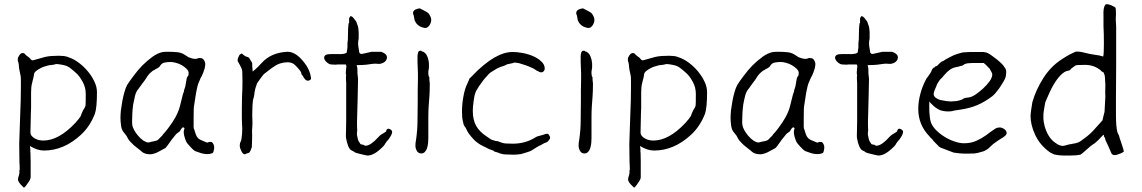

<svg xmlns="http://www.w3.org/2000/svg" viewBox="-20 -715 5364 902"><path d="M334 -137.7Q342.8 -147.5 350.1 -156.7Q357.4 -166 359.4 -169.9Q361.3 -174.8 363.3 -180.7L366.2 -187.5Q369.1 -195.3 370.1 -196.3Q373 -200.2 378.9 -210.9Q380.9 -215.8 381.8 -219.7Q382.8 -223.6 382.8 -274.4Q382.8 -303.7 369.1 -329.1Q352.5 -360.4 334 -375Q329.1 -378.9 325.2 -382.8Q320.3 -386.7 314.5 -391.6Q303.7 -400.4 294.9 -404.3Q283.2 -409.2 269.5 -411.1Q254.9 -414.1 244.1 -414.1Q242.2 -414.1 235.4 -412.1Q233.4 -411.1 233.4 -411.1H232.4Q228.5 -410.2 224.6 -410.2Q221.7 -410.2 219.7 -409.2Q218.8 -409.2 215.8 -409.2H214.8Q207 -408.2 195.3 -404.3Q182.6 -401.4 171.9 -395.5Q160.2 -389.6 151.4 -382.8Q140.6 -375 139.6 -365.2Q138.7 -355.5 135.7 -344.7Q134.8 -341.8 133.8 -337.9Q132.8 -333 131.8 -329.1Q127.9 -315.4 127 -303.2Q126 -291 126 -279.3V-209Q126 -196.3 125 -182.6Q124 -160.2 124 -137.7Q123 -115.2 123 -92.8Q123 -83 129.9 -75.2Q136.7 -68.4 145.5 -63.5Q154.3 -58.6 165 -56.6Q175.8 -54.7 183.6 -54.7Q255.9 -54.7 334 -137.7ZM92.8 167Q85.9 161.1 75.2 149.4Q64.5 136.7 64.5 127.9Q64.5 121.1 69.3 107.4V106.4Q71.3 100.6 71.3 93.8Q70.3 84 72.3 83Q73.2 83 72.3 73.2Q72.3 64.5 72.3 63.5Q71.3 55.7 71.3 46.9Q71.3 2.9 70.3 -38.1L71.3 -70.3Q72.3 -89.8 75.2 -185.5Q78.1 -244.1 78.1 -302.7V-330.1Q78.1 -353.5 77.1 -357.4Q68.4 -394.5 68.4 -410.2Q68.4 -412.1 67.4 -416L66.4 -420.9V-421.9Q65.4 -423.8 65.4 -423.8V-424.8L64.5 -425.8Q63.5 -428.7 63.5 -437.5Q63.5 -445.3 71.3 -456.1Q78.1 -465.8 86.9 -465.8Q92.8 -465.8 95.7 -462.9Q101.6 -455.1 109.4 -450.2Q119.1 -443.4 120.1 -441.4Q128.9 -429.7 134.8 -431.6Q185.5 -446.3 194.3 -448.2H195.3Q216.8 -453.1 256.8 -453.1Q268.6 -453.1 280.8 -451.7Q293 -450.2 303.7 -445.3Q327.1 -437.5 350.6 -419.9Q374 -402.3 392.6 -379.9Q412.1 -356.4 423.8 -331.1Q435.5 -306.6 435.5 -282.2Q435.5 -209 425.8 -180.7Q415 -152.3 398.4 -127Q381.8 -101.6 360.4 -82Q280.3 -7.8 186.5 -7.8Q170.9 -7.8 155.8 -12.7Q140.6 -17.6 128.9 -24.4L121.1 -29.3V-20.5V-11.7V-10.7L122.1 -6.8V2Q126 -12.7 123 -31.2L124 -25.4Q122.1 -13.7 123 -2.9Q124 14.6 124 43.9V117.2Q124 122.1 121.1 128.9Q117.2 136.7 111.3 144.5Q106.4 152.3 100.6 159.2Q96.7 164.1 92.8 167ZM134.8 -432.6 133.8 -431.6Q134.8 -431.6 134.8 -431.6Q134.8 -431.6 134.8 -432.6Z M711.9 -390.6Q709 -389.6 706.1 -386.7Q704.1 -385.7 703.1 -384.8V-385.7L702.1 -384.8Q701.2 -383.8 700.2 -383.8H699.2L698.2 -382.8Q692.4 -377.9 686.5 -373Q681.6 -369.1 676.8 -362.3Q670.9 -355.5 668 -349.6Q665 -344.7 660.2 -337.9Q654.3 -331.1 648.4 -322.3L640.6 -311.5Q635.7 -303.7 629.9 -296.9Q619.1 -284.2 614.3 -264.6Q609.4 -245.1 605.5 -223.6Q602.5 -201.2 601.6 -180.7Q600.6 -160.2 600.6 -146.5Q600.6 -146.5 600.6 -137.7Q600.6 -133.8 601.6 -127.9Q602.5 -118.2 610.4 -103.5Q618.2 -89.8 628.9 -77.1Q640.6 -63.5 653.3 -54.7Q670.9 -43.9 679.7 -45.9Q686.5 -47.9 694.3 -49.8Q715.8 -52.7 722.7 -58.6Q729.5 -64.5 736.3 -72.3Q743.2 -78.1 746.1 -84Q755.9 -93.8 770.5 -113.3Q790 -138.7 804.7 -165Q819.3 -192.4 825.2 -215.8Q837.9 -266.6 838.9 -270.5Q842.8 -280.3 842.8 -282.2L843.8 -283.2L844.7 -291Q845.7 -293 848.6 -302.7Q850.6 -307.6 851.6 -314.5Q852.5 -319.3 853.5 -326.2Q854.5 -332 855.5 -336.9Q856.4 -342.8 857.4 -347.7Q859.4 -351.6 859.4 -354.5H860.4L861.3 -355.5Q866.2 -358.4 866.2 -373Q866.2 -382.8 855.5 -392.6Q846.7 -401.4 834 -408.7Q821.3 -416 806.6 -419.9Q793 -423.8 781.2 -423.8Q766.6 -423.8 752 -420.9Q738.3 -418 729.5 -401.4Q728.5 -401.4 728.5 -400.4H727.5Q726.6 -399.4 724.6 -397.5H723.6Q721.7 -395.5 719.7 -394.5Q714.8 -392.6 711.9 -390.6ZM966.8 7.8Q962.9 8.8 951.2 8.8Q939.5 8.8 925.8 4.9Q911.1 0 897.5 -4.9Q887.7 -8.8 861.3 -40Q853.5 -48.8 847.7 -69.3Q839.8 -93.8 845.7 -108.4Q848.6 -114.3 841.8 -116.2L839.8 -117.2L837.9 -116.2Q833 -112.3 830.1 -107.4Q826.2 -100.6 824.2 -97.7Q807.6 -86.9 803.7 -80.1Q794.9 -70.3 787.1 -59.6Q775.4 -43 767.1 -31.7Q758.8 -20.5 756.8 -19.5Q753.9 -17.6 720.7 0Q712.9 3.9 703.1 6.8Q694.3 9.8 685.5 9.8Q659.2 9.8 645.5 -2.9Q639.6 -8.8 628.9 -16.6Q618.2 -24.4 609.4 -32.2Q600.6 -40 592.8 -48.8Q585 -56.6 582 -62.5Q578.1 -70.3 574.2 -77.1Q570.3 -83 563.5 -90.8Q551.8 -102.5 548.8 -124Q545.9 -145.5 545.9 -161.1Q545.9 -175.8 547.9 -196.3Q550.8 -217.8 554.7 -240.2Q558.6 -261.7 564.5 -282.2Q570.3 -302.7 577.1 -315.4Q587.9 -333 607.4 -358.4Q626 -383.8 648.4 -407.2Q670.9 -429.7 696.3 -448.2Q720.7 -465.8 745.1 -470.7Q753.9 -471.7 760.7 -471.7Q768.6 -471.7 775.4 -471.7Q793 -471.7 812.5 -469.7Q831.1 -467.8 843.8 -460Q849.6 -456.1 856.4 -452.1Q865.2 -445.3 871.1 -444.3Q877 -442.4 882.8 -440.4Q889.6 -438.5 897.5 -438.5H898.4Q905.3 -438.5 911.1 -441.4L913.1 -442.4Q914.1 -442.4 918 -442.4H917H918Q932.6 -442.4 937.5 -433.6Q944.3 -423.8 944.3 -414.1Q944.3 -405.3 941.4 -393.6Q935.5 -377 934.6 -373Q930.7 -364.3 925.8 -353.5H924.8Q920.9 -343.8 916 -333Q910.2 -321.3 907.2 -307.6Q901.4 -282.2 901.4 -280.3Q892.6 -222.7 891.6 -217.8Q889.6 -211.9 889.6 -152.3V-119.1Q889.6 -111.3 892.6 -106.4Q893.6 -102.5 899.4 -85Q907.2 -61.5 929.7 -54.7Q936.5 -51.8 950.2 -45.9Q956.1 -43.9 960.9 -47.9Q970.7 -48.8 972.7 -47.9H973.6Q975.6 -47.9 979.5 -43Q983.4 -37.1 985.4 -31.2Q987.3 -22.5 985.4 -13.7Q983.4 -1 980.5 2.9Q977.5 4.9 966.8 7.8Z M1136.7 6.8Q1132.8 9.8 1130.9 9.8Q1118.2 10.7 1108.4 -18.6Q1106.4 -25.4 1106.4 -31.2Q1106.4 -43 1110.4 -48.8Q1115.2 -57.6 1117.2 -86.9Q1119.1 -115.2 1117.2 -127.9Q1116.2 -138.7 1116.2 -159.2V-209Q1116.2 -239.3 1117.2 -266.6Q1119.1 -294.9 1119.1 -333Q1118.2 -371.1 1118.2 -377.9Q1118.2 -386.7 1114.3 -394.5Q1111.3 -400.4 1107.4 -408.7Q1103.5 -417 1097.7 -425.8Q1094.7 -431.6 1097.7 -441.4Q1102.5 -453.1 1104.5 -456.1Q1106.4 -459 1110.4 -460.9Q1113.3 -461.9 1116.2 -463.9Q1128.9 -451.2 1139.6 -448.2Q1149.4 -446.3 1152.3 -439.5Q1158.2 -430.7 1162.1 -423.8Q1165 -419.9 1165 -416Q1164.1 -409.2 1166 -392.6L1167 -378.9L1177.7 -387.7Q1190.4 -398.4 1209 -418.9Q1252.9 -467.8 1329.1 -471.7Q1366.2 -472.7 1402.3 -429.7Q1438.5 -387.7 1441.4 -343.8Q1434.6 -335.9 1425.8 -335.9Q1417 -335.9 1409.2 -347.7Q1406.2 -351.6 1405.3 -353.5Q1403.3 -359.4 1397.5 -364.3Q1395.5 -367.2 1395.5 -372.1Q1393.6 -381.8 1366.2 -409.2Q1348.6 -425.8 1320.3 -421.9Q1293.9 -418.9 1274.4 -407.2Q1256.8 -396.5 1226.6 -372.1Q1217.8 -367.2 1203.1 -345.7Q1190.4 -326.2 1187.5 -323.2L1186.5 -322.3V-320.3Q1177.7 -296.9 1175.8 -281.2Q1174.8 -266.6 1171.9 -256.8Q1167 -244.1 1166 -217.8Q1166 -192.4 1165 -173.8Q1166 -155.3 1166 -139.2Q1166 -123 1164.1 -102.5Q1165 -82 1164.1 -54.7L1163.1 -23.4Q1162.1 -22.5 1160.6 -17.1Q1159.2 -11.7 1156.2 -5.9Q1153.3 0 1149.4 2.9Q1142.6 4.9 1136.7 6.8Z M1624 -635.7 1625 -638.7Q1625 -638.7 1627.9 -638.7Q1633.8 -638.7 1639.6 -631.8Q1642.6 -628.9 1643.6 -627Q1645.5 -623 1650.4 -618.2Q1654.3 -614.3 1658.2 -600.6Q1662.1 -590.8 1663.1 -584L1665 -564.5V-533.2Q1660.2 -512.7 1664.1 -492.2Q1666 -478.5 1667 -474.6V-473.6Q1667 -466.8 1671.9 -463.9Q1675.8 -460 1681.6 -461.9L1725.6 -471.7Q1749 -471.7 1770.5 -471.7V-470.7V-471.7Q1798.8 -461.9 1797.9 -444.3Q1796.9 -427.7 1778.3 -418.9Q1767.6 -414.1 1756.8 -415Q1741.2 -417 1729.5 -415L1701.2 -411.1Q1683.6 -409.2 1661.1 -409.2L1655.3 -408.2L1657.2 -402.3Q1659.2 -396.5 1659.2 -385.7Q1659.2 -374 1659.2 -372.1L1662.1 -344.7L1660.2 -252Q1657.2 -158.2 1657.2 -142.6Q1657.2 -108.4 1658.2 -104.5Q1658.2 -101.6 1657.2 -93.8Q1656.2 -83 1657.2 -80.1Q1658.2 -78.1 1659.2 -71.3Q1660.2 -63.5 1663.1 -55.7V-54.7L1672.9 -39.1Q1674.8 -36.1 1685.5 -35.2L1688.5 -34.2Q1692.4 -30.3 1698.2 -30.3Q1722.7 -32.2 1755.9 -69.3Q1765.6 -80.1 1772.5 -84Q1776.4 -85.9 1781.2 -88.9Q1785.2 -91.8 1787.1 -92.8Q1791 -94.7 1793 -96.7L1793.9 -97.7V-98.6Q1796.9 -110.4 1804.7 -110.4Q1809.6 -110.4 1816.4 -105.5Q1822.3 -101.6 1822.3 -95.7Q1822.3 -87.9 1816.4 -77.1Q1809.6 -65.4 1805.7 -60.5Q1800.8 -55.7 1797.9 -51.8Q1794.9 -47.9 1793 -44.9Q1790 -42 1788.1 -37.1L1782.2 -29.3Q1737.3 17.6 1704.1 15.6Q1699.2 14.6 1673.8 8.8Q1648.4 2.9 1644.5 -1Q1641.6 -3.9 1632.8 -7.8Q1627 -9.8 1624 -14.6Q1619.1 -20.5 1616.7 -26.9Q1614.3 -33.2 1610.4 -44.9Q1607.4 -57.6 1605.5 -67.4Q1604.5 -77.1 1605.5 -96.7Q1606.4 -116.2 1606.4 -149.4V-323.2Q1604.5 -354.5 1605.5 -358.4L1606.4 -359.4L1604.5 -371.1Q1605.5 -392.6 1607.4 -403.3V-404.3L1604.5 -412.1H1564.5Q1559.6 -412.1 1557.6 -411.1L1537.1 -412.1Q1526.4 -412.1 1513.7 -423.8Q1502 -435.5 1502.9 -444.3Q1502.9 -460.9 1533.2 -460.9Q1540 -460.9 1543 -460.9H1571.3Q1579.1 -460 1591.8 -461.9Q1600.6 -462.9 1605.5 -465.8Q1611.3 -468.8 1609.4 -475.6Q1609.4 -476.6 1610.4 -477.5Q1611.3 -480.5 1611.3 -485.4Q1611.3 -488.3 1612.3 -490.2Q1612.3 -491.2 1612.3 -502V-511.7L1614.3 -529.3Q1614.3 -587.9 1618.2 -606.4Q1619.1 -607.4 1620.1 -607.4Q1620.1 -619.1 1620.1 -627.9V-630.9H1621.1Z M1923.8 -641.6Q1921.9 -645.5 1920.9 -649.4Q1918.9 -659.2 1925.8 -666Q1932.6 -672.9 1952.1 -675.8Q1957 -673.8 1978.5 -662.1Q1989.3 -656.2 1993.2 -652.3Q1997.1 -647.5 2001.5 -638.7Q2005.9 -629.9 2005.9 -622.1Q2005.9 -609.4 1998 -596.7Q1989.3 -585 1982.4 -584Q1975.6 -583 1968.8 -585Q1961.9 -586.9 1956.1 -589.4Q1950.2 -591.8 1943.4 -597.7Q1936.5 -603.5 1933.1 -609.4Q1929.7 -615.2 1927.7 -620.1Q1925.8 -632.8 1923.8 -641.6ZM1997.1 -351.6V-341.8V-340.8L1999 -324.2V-315.4Q1999 -285.2 1997.1 -259.8L1994.1 -220.7Q1992.2 -194.3 1992.2 -164.1V-66.4Q1992.2 -56.6 1991.2 -43.9Q1990.2 -31.2 1986.3 -19.5Q1983.4 -8.8 1975.6 -1Q1969.7 5.9 1959 5.9Q1945.3 5.9 1938.5 -5.9Q1931.6 -18.6 1931.6 -30.3Q1931.6 -44.9 1934.6 -58.6Q1941.4 -105.5 1941.4 -149.4Q1941.4 -194.3 1942.4 -241.2Q1942.4 -266.6 1942.4 -291Q1943.4 -316.4 1943.4 -342.8V-370.1L1941.4 -423.8V-451.2Q1941.4 -459 1944.3 -468.8Q1947.3 -476.6 1954.1 -476.6H1959L1963.9 -472.7Q1966.8 -471.7 1969.7 -471.7L1970.7 -470.7Q1978.5 -465.8 1983.4 -458Q1988.3 -449.2 1991.2 -439Q1994.1 -428.7 1995.1 -417V-396.5L1992.2 -378.9V-377.9V-370.1Q1992.2 -368.2 1993.2 -362.3Q1993.2 -355.5 1997.1 -351.6Z M2496.1 -386.7Q2494.1 -387.7 2493.2 -388.7Q2488.3 -392.6 2474.6 -398.4Q2461.9 -404.3 2447.3 -409.2Q2431.6 -414.1 2418.9 -418Q2405.3 -420.9 2397.5 -420.9H2396.5H2395.5Q2390.6 -418 2372.1 -415Q2365.2 -414.1 2359.4 -412.1V-411.1Q2354.5 -409.2 2348.6 -406.2Q2332 -401.4 2315.4 -393.6Q2304.7 -387.7 2285.2 -375Q2276.4 -369.1 2267.6 -357.4Q2257.8 -347.7 2248 -334.5Q2238.3 -321.3 2229.5 -308.6Q2221.7 -295.9 2215.8 -286.1V-285.2Q2211.9 -276.4 2209 -264.6Q2207 -253.9 2205.1 -240.2Q2203.1 -227.5 2202.1 -214.8Q2201.2 -202.1 2201.2 -194.3V-193.4Q2201.2 -152.3 2216.8 -124Q2233.4 -94.7 2268.6 -72.3Q2285.2 -60.5 2287.1 -59.6Q2293.9 -56.6 2298.8 -55.7L2311.5 -51.8L2312.5 -52.7Q2317.4 -52.7 2323.2 -49.8Q2340.8 -42 2355.5 -41Q2370.1 -40 2388.7 -40Q2418 -40 2443.4 -46.9Q2469.7 -53.7 2493.2 -68.4Q2502.9 -74.2 2507.8 -75.2Q2526.4 -80.1 2527.8 -80.6Q2529.3 -81.1 2531.2 -81.5Q2533.2 -82 2538.1 -84Q2542 -85.9 2552.7 -86.9Q2555.7 -86.9 2559.6 -80.1Q2564.5 -72.3 2564.5 -68.4Q2564.5 -62.5 2559.6 -57.6Q2552.7 -48.8 2550.8 -47.9L2536.1 -42Q2531.2 -40 2527.3 -37.1Q2524.4 -35.2 2522.5 -34.2Q2510.7 -29.3 2500 -22.5Q2489.3 -15.6 2476.6 -7.8Q2466.8 -2 2427.7 8.8H2428.7Q2428.7 8.8 2427.7 8.8Q2414.1 10.7 2412.1 10.7Q2405.3 10.7 2393.6 11.7L2359.4 10.7L2345.7 9.8Q2331.1 6.8 2329.1 5.9Q2316.4 0 2309.6 -1Q2303.7 -2 2301.8 -3.9Q2296.9 -8.8 2291 -9.8Q2279.3 -13.7 2269.5 -18.6Q2259.8 -24.4 2250 -28.3Q2221.7 -42 2204.1 -61.5Q2177.7 -89.8 2170.9 -108.4Q2168 -113.3 2166 -117.2Q2163.1 -120.1 2162.1 -122.1Q2160.2 -127 2158.2 -129.9Q2157.2 -133.8 2156.2 -138.7Q2152.3 -153.3 2151.4 -164.1Q2150.4 -175.8 2150.4 -190.4Q2150.4 -223.6 2156.2 -256.8Q2163.1 -297.9 2174.8 -320.3Q2179.7 -332 2180.7 -334Q2184.6 -340.8 2184.6 -344.7Q2205.1 -365.2 2226.6 -386.7Q2251 -409.2 2276.4 -427.7Q2302.7 -446.3 2332 -459Q2363.3 -471.7 2391.6 -470.7Q2408.2 -470.7 2433.6 -466.3Q2459 -461.9 2482.4 -452.1Q2505.9 -442.4 2522.5 -426.8Q2539.1 -412.1 2539.1 -392.6Q2539.1 -385.7 2534.2 -380.4Q2529.3 -375 2521.5 -375Q2516.6 -375 2506.8 -380.9L2500 -383.8L2498 -385.7Z M2690.4 -641.6Q2688.5 -645.5 2687.5 -649.4Q2685.5 -659.2 2692.4 -666Q2699.2 -672.9 2718.8 -675.8Q2723.6 -673.8 2745.1 -662.1Q2755.9 -656.2 2759.8 -652.3Q2763.7 -647.5 2768.1 -638.7Q2772.5 -629.9 2772.5 -622.1Q2772.5 -609.4 2764.6 -596.7Q2755.9 -585 2749 -584Q2742.2 -583 2735.4 -585Q2728.5 -586.9 2722.7 -589.4Q2716.8 -591.8 2710 -597.7Q2703.1 -603.5 2699.7 -609.4Q2696.3 -615.2 2694.3 -620.1Q2692.4 -632.8 2690.4 -641.6ZM2763.7 -351.6V-341.8V-340.8L2765.6 -324.2V-315.4Q2765.6 -285.2 2763.7 -259.8L2760.7 -220.7Q2758.8 -194.3 2758.8 -164.1V-66.4Q2758.8 -56.6 2757.8 -43.9Q2756.8 -31.2 2752.9 -19.5Q2750 -8.8 2742.2 -1Q2736.3 5.9 2725.6 5.9Q2711.9 5.9 2705.1 -5.9Q2698.2 -18.6 2698.2 -30.3Q2698.2 -44.9 2701.2 -58.6Q2708 -105.5 2708 -149.4Q2708 -194.3 2709 -241.2Q2709 -266.6 2709 -291Q2710 -316.4 2710 -342.8V-370.1L2708 -423.8V-451.2Q2708 -459 2710.9 -468.8Q2713.9 -476.6 2720.7 -476.6H2725.6L2730.5 -472.7Q2733.4 -471.7 2736.3 -471.7L2737.3 -470.7Q2745.1 -465.8 2750 -458Q2754.9 -449.2 2757.8 -439Q2760.7 -428.7 2761.7 -417V-396.5L2758.8 -378.9V-377.9V-370.1Q2758.8 -368.2 2759.8 -362.3Q2759.8 -355.5 2763.7 -351.6Z M3200.2 -137.7Q3209 -147.5 3216.3 -156.7Q3223.6 -166 3225.6 -169.9Q3227.5 -174.8 3229.5 -180.7L3232.4 -187.5Q3235.4 -195.3 3236.3 -196.3Q3239.3 -200.2 3245.1 -210.9Q3247.1 -215.8 3248 -219.7Q3249 -223.6 3249 -274.4Q3249 -303.7 3235.4 -329.1Q3218.8 -360.4 3200.2 -375Q3195.3 -378.9 3191.4 -382.8Q3186.5 -386.7 3180.7 -391.6Q3169.9 -400.4 3161.1 -404.3Q3149.4 -409.2 3135.7 -411.1Q3121.1 -414.1 3110.4 -414.1Q3108.4 -414.1 3101.6 -412.1Q3099.6 -411.1 3099.6 -411.1H3098.6Q3094.7 -410.2 3090.8 -410.2Q3087.9 -410.2 3085.9 -409.2Q3085 -409.2 3082 -409.2H3081.1Q3073.2 -408.2 3061.5 -404.3Q3048.8 -401.4 3038.1 -395.5Q3026.4 -389.6 3017.6 -382.8Q3006.8 -375 3005.9 -365.2Q3004.9 -355.5 3002 -344.7Q3001 -341.8 3000 -337.9Q2999 -333 2998 -329.1Q2994.1 -315.4 2993.2 -303.2Q2992.2 -291 2992.2 -279.3V-209Q2992.2 -196.3 2991.2 -182.6Q2990.2 -160.2 2990.2 -137.7Q2989.3 -115.2 2989.3 -92.8Q2989.3 -83 2996.1 -75.2Q3002.9 -68.4 3011.7 -63.5Q3020.5 -58.6 3031.2 -56.6Q3042 -54.7 3049.8 -54.7Q3122.1 -54.7 3200.2 -137.7ZM2959 167Q2952.1 161.1 2941.4 149.4Q2930.7 136.7 2930.7 127.9Q2930.7 121.1 2935.5 107.4V106.4Q2937.5 100.6 2937.5 93.8Q2936.5 84 2938.5 83Q2939.5 83 2938.5 73.2Q2938.5 64.5 2938.5 63.5Q2937.5 55.7 2937.5 46.9Q2937.5 2.9 2936.5 -38.1L2937.5 -70.3Q2938.5 -89.8 2941.4 -185.5Q2944.3 -244.1 2944.3 -302.7V-330.1Q2944.3 -353.5 2943.4 -357.4Q2934.6 -394.5 2934.6 -410.2Q2934.6 -412.1 2933.6 -416L2932.6 -420.9V-421.9Q2931.6 -423.8 2931.6 -423.8V-424.8L2930.7 -425.8Q2929.7 -428.7 2929.7 -437.5Q2929.7 -445.3 2937.5 -456.1Q2944.3 -465.8 2953.1 -465.8Q2959 -465.8 2961.9 -462.9Q2967.8 -455.1 2975.6 -450.2Q2985.4 -443.4 2986.3 -441.4Q2995.1 -429.7 3001 -431.6Q3051.8 -446.3 3060.5 -448.2H3061.5Q3083 -453.1 3123 -453.1Q3134.8 -453.1 3147 -451.7Q3159.2 -450.2 3169.9 -445.3Q3193.4 -437.5 3216.8 -419.9Q3240.2 -402.3 3258.8 -379.9Q3278.3 -356.4 3290 -331.1Q3301.8 -306.6 3301.8 -282.2Q3301.8 -209 3292 -180.7Q3281.2 -152.3 3264.6 -127Q3248 -101.6 3226.6 -82Q3146.5 -7.8 3052.7 -7.8Q3037.1 -7.8 3022 -12.7Q3006.8 -17.6 2995.1 -24.4L2987.3 -29.3V-20.5V-11.7V-10.7L2988.3 -6.8V2Q2992.2 -12.7 2989.3 -31.2L2990.2 -25.4Q2988.3 -13.7 2989.3 -2.9Q2990.2 14.6 2990.2 43.9V117.2Q2990.2 122.1 2987.3 128.9Q2983.4 136.7 2977.5 144.5Q2972.7 152.3 2966.8 159.2Q2962.9 164.1 2959 167ZM3001 -432.6 3000 -431.6Q3001 -431.6 3001 -431.6Q3001 -431.6 3001 -432.6Z M3578.1 -390.6Q3575.2 -389.6 3572.3 -386.7Q3570.3 -385.7 3569.3 -384.8V-385.7L3568.4 -384.8Q3567.4 -383.8 3566.4 -383.8H3565.4L3564.5 -382.8Q3558.6 -377.9 3552.7 -373Q3547.9 -369.1 3543 -362.3Q3537.1 -355.5 3534.2 -349.6Q3531.2 -344.7 3526.4 -337.9Q3520.5 -331.1 3514.6 -322.3L3506.8 -311.5Q3502 -303.7 3496.1 -296.9Q3485.4 -284.2 3480.5 -264.6Q3475.6 -245.1 3471.7 -223.6Q3468.8 -201.2 3467.8 -180.7Q3466.8 -160.2 3466.8 -146.5Q3466.8 -146.5 3466.8 -137.7Q3466.8 -133.8 3467.8 -127.9Q3468.8 -118.2 3476.6 -103.5Q3484.4 -89.8 3495.1 -77.1Q3506.8 -63.5 3519.5 -54.7Q3537.1 -43.9 3545.9 -45.9Q3552.7 -47.9 3560.5 -49.8Q3582 -52.7 3588.9 -58.6Q3595.7 -64.5 3602.5 -72.3Q3609.4 -78.1 3612.3 -84Q3622.1 -93.8 3636.7 -113.3Q3656.2 -138.7 3670.9 -165Q3685.5 -192.4 3691.4 -215.8Q3704.1 -266.6 3705.1 -270.5Q3709 -280.3 3709 -282.2L3710 -283.2L3710.9 -291Q3711.9 -293 3714.8 -302.7Q3716.8 -307.6 3717.8 -314.5Q3718.8 -319.3 3719.7 -326.2Q3720.7 -332 3721.7 -336.9Q3722.7 -342.8 3723.6 -347.7Q3725.6 -351.6 3725.6 -354.5H3726.6L3727.5 -355.5Q3732.4 -358.4 3732.4 -373Q3732.4 -382.8 3721.7 -392.6Q3712.9 -401.4 3700.2 -408.7Q3687.5 -416 3672.9 -419.9Q3659.2 -423.8 3647.5 -423.8Q3632.8 -423.8 3618.2 -420.9Q3604.5 -418 3595.7 -401.4Q3594.7 -401.4 3594.7 -400.4H3593.8Q3592.8 -399.4 3590.8 -397.5H3589.8Q3587.9 -395.5 3585.9 -394.5Q3581.1 -392.6 3578.1 -390.6ZM3833 7.8Q3829.1 8.8 3817.4 8.8Q3805.7 8.8 3792 4.9Q3777.3 0 3763.7 -4.9Q3753.9 -8.8 3727.5 -40Q3719.7 -48.8 3713.9 -69.3Q3706.1 -93.8 3711.9 -108.4Q3714.8 -114.3 3708 -116.2L3706.1 -117.2L3704.1 -116.2Q3699.2 -112.3 3696.3 -107.4Q3692.4 -100.6 3690.4 -97.7Q3673.8 -86.9 3669.9 -80.1Q3661.1 -70.3 3653.3 -59.6Q3641.6 -43 3633.3 -31.7Q3625 -20.5 3623 -19.5Q3620.1 -17.6 3586.9 0Q3579.1 3.9 3569.3 6.8Q3560.5 9.8 3551.8 9.8Q3525.4 9.8 3511.7 -2.9Q3505.9 -8.8 3495.1 -16.6Q3484.4 -24.4 3475.6 -32.2Q3466.8 -40 3459 -48.8Q3451.2 -56.6 3448.2 -62.5Q3444.3 -70.3 3440.4 -77.1Q3436.5 -83 3429.7 -90.8Q3418 -102.5 3415 -124Q3412.1 -145.5 3412.1 -161.1Q3412.1 -175.8 3414.1 -196.3Q3417 -217.8 3420.9 -240.2Q3424.8 -261.7 3430.7 -282.2Q3436.5 -302.7 3443.4 -315.4Q3454.1 -333 3473.6 -358.4Q3492.2 -383.8 3514.6 -407.2Q3537.1 -429.7 3562.5 -448.2Q3586.9 -465.8 3611.3 -470.7Q3620.1 -471.7 3627 -471.7Q3634.8 -471.7 3641.6 -471.7Q3659.2 -471.7 3678.7 -469.7Q3697.3 -467.8 3710 -460Q3715.8 -456.1 3722.7 -452.1Q3731.4 -445.3 3737.3 -444.3Q3743.2 -442.4 3749 -440.4Q3755.9 -438.5 3763.7 -438.5H3764.6Q3771.5 -438.5 3777.3 -441.4L3779.3 -442.4Q3780.3 -442.4 3784.2 -442.4H3783.2H3784.2Q3798.8 -442.4 3803.7 -433.6Q3810.5 -423.8 3810.5 -414.1Q3810.5 -405.3 3807.6 -393.6Q3801.8 -377 3800.8 -373Q3796.9 -364.3 3792 -353.5H3791Q3787.1 -343.8 3782.2 -333Q3776.4 -321.3 3773.4 -307.6Q3767.6 -282.2 3767.6 -280.3Q3758.8 -222.7 3757.8 -217.8Q3755.9 -211.9 3755.9 -152.3V-119.1Q3755.9 -111.3 3758.8 -106.4Q3759.8 -102.5 3765.6 -85Q3773.4 -61.5 3795.9 -54.7Q3802.7 -51.8 3816.4 -45.9Q3822.3 -43.9 3827.1 -47.9Q3836.9 -48.8 3838.9 -47.9H3839.8Q3841.8 -47.9 3845.7 -43Q3849.6 -37.1 3851.6 -31.2Q3853.5 -22.5 3851.6 -13.7Q3849.6 -1 3846.7 2.9Q3843.8 4.9 3833 7.8Z M4024.4 -635.7 4025.4 -638.7Q4025.4 -638.7 4028.3 -638.7Q4034.2 -638.7 4040 -631.8Q4043 -628.9 4043.9 -627Q4045.9 -623 4050.8 -618.2Q4054.7 -614.3 4058.6 -600.6Q4062.5 -590.8 4063.5 -584L4065.4 -564.5V-533.2Q4060.5 -512.7 4064.5 -492.2Q4066.4 -478.5 4067.4 -474.6V-473.6Q4067.4 -466.8 4072.3 -463.9Q4076.2 -460 4082 -461.9L4126 -471.7Q4149.4 -471.7 4170.9 -471.7V-470.7V-471.7Q4199.2 -461.9 4198.2 -444.3Q4197.3 -427.7 4178.7 -418.9Q4168 -414.1 4157.2 -415Q4141.6 -417 4129.9 -415L4101.6 -411.1Q4084 -409.2 4061.5 -409.2L4055.7 -408.2L4057.6 -402.3Q4059.6 -396.5 4059.6 -385.7Q4059.6 -374 4059.6 -372.1L4062.5 -344.7L4060.5 -252Q4057.6 -158.2 4057.6 -142.6Q4057.6 -108.4 4058.6 -104.5Q4058.6 -101.6 4057.6 -93.8Q4056.6 -83 4057.6 -80.1Q4058.6 -78.1 4059.6 -71.3Q4060.5 -63.5 4063.5 -55.7V-54.7L4073.2 -39.1Q4075.2 -36.1 4085.9 -35.2L4088.9 -34.2Q4092.8 -30.3 4098.6 -30.3Q4123 -32.2 4156.2 -69.3Q4166 -80.1 4172.9 -84Q4176.8 -85.9 4181.6 -88.9Q4185.5 -91.8 4187.5 -92.8Q4191.4 -94.7 4193.4 -96.7L4194.3 -97.7V-98.6Q4197.3 -110.4 4205.1 -110.4Q4210 -110.4 4216.8 -105.5Q4222.7 -101.6 4222.7 -95.7Q4222.7 -87.9 4216.8 -77.1Q4210 -65.4 4206.1 -60.5Q4201.2 -55.7 4198.2 -51.8Q4195.3 -47.9 4193.4 -44.9Q4190.4 -42 4188.5 -37.1L4182.6 -29.3Q4137.7 17.6 4104.5 15.6Q4099.6 14.6 4074.2 8.8Q4048.8 2.9 4044.9 -1Q4042 -3.9 4033.2 -7.8Q4027.3 -9.8 4024.4 -14.6Q4019.5 -20.5 4017.1 -26.9Q4014.6 -33.2 4010.7 -44.9Q4007.8 -57.6 4005.9 -67.4Q4004.9 -77.1 4005.9 -96.7Q4006.8 -116.2 4006.8 -149.4V-323.2Q4004.9 -354.5 4005.9 -358.4L4006.8 -359.4L4004.9 -371.1Q4005.9 -392.6 4007.8 -403.3V-404.3L4004.9 -412.1H3964.8Q3960 -412.1 3958 -411.1L3937.5 -412.1Q3926.8 -412.1 3914.1 -423.8Q3902.3 -435.5 3903.3 -444.3Q3903.3 -460.9 3933.6 -460.9Q3940.4 -460.9 3943.4 -460.9H3971.7Q3979.5 -460 3992.2 -461.9Q4001 -462.9 4005.9 -465.8Q4011.7 -468.8 4009.8 -475.6Q4009.8 -476.6 4010.7 -477.5Q4011.7 -480.5 4011.7 -485.4Q4011.7 -488.3 4012.7 -490.2Q4012.7 -491.2 4012.7 -502V-511.7L4014.6 -529.3Q4014.6 -587.9 4018.6 -606.4Q4019.5 -607.4 4020.5 -607.4Q4020.5 -619.1 4020.5 -627.9V-630.9H4021.5Z M4361.3 -58.6Q4359.4 -61.5 4353.5 -66.4Q4351.6 -69.3 4349.6 -70.3Q4348.6 -71.3 4347.7 -72.3V-73.2Q4293.9 -127.9 4293.9 -203.1Q4293.9 -236.3 4303.2 -272Q4312.5 -307.6 4328.1 -337.9H4329.1Q4330.1 -342.8 4333 -347.2Q4335.9 -351.6 4338.9 -354.5L4339.8 -355.5L4351.6 -373Q4354.5 -377 4355.5 -380.9Q4357.4 -384.8 4359.4 -389.6Q4361.3 -392.6 4363.8 -395Q4366.2 -397.5 4370.1 -398.4L4371.1 -399.4H4373V-401.4V-403.3H4375H4376H4377Q4378.9 -404.3 4380.9 -405.3Q4384.8 -407.2 4387.7 -411.1Q4390.6 -415 4394.5 -418Q4398.4 -420.9 4402.3 -424.8Q4414.1 -428.7 4421.9 -435.5Q4444.3 -448.2 4461.9 -456.1Q4479.5 -462.9 4499 -467.8Q4509.8 -469.7 4518.6 -469.7Q4527.3 -469.7 4538.1 -470.7H4585.9Q4591.8 -470.7 4599.6 -470.7Q4606.4 -469.7 4615.2 -467.8Q4622.1 -465.8 4634.8 -457Q4647.5 -448.2 4661.1 -437.5Q4674.8 -426.8 4686.5 -415Q4697.3 -404.3 4699.2 -398.4L4700.2 -397.5Q4707 -388.7 4707 -377.9Q4707 -356.4 4701.2 -344.7Q4695.3 -332 4683.6 -314.5Q4678.7 -306.6 4674.3 -300.3Q4669.9 -293.9 4664.1 -287.1Q4659.2 -280.3 4654.3 -274.9Q4649.4 -269.5 4642.6 -263.7Q4606.4 -236.3 4572.3 -221.7Q4538.1 -207 4493.2 -200.2L4466.8 -196.3Q4450.2 -191.4 4437.5 -191.4Q4407.2 -191.4 4390.6 -200.2Q4373 -209 4354.5 -228.5L4349.6 -233.4L4345.7 -238.3V-231.4V-225.6V-203.1Q4345.7 -187.5 4347.7 -170.9Q4348.6 -154.3 4353.5 -139.6Q4360.4 -121.1 4377.9 -103.5Q4395.5 -85.9 4417.5 -72.3Q4439.5 -58.6 4462.9 -50.8Q4487.3 -42 4508.8 -42Q4542 -42 4567.4 -53.7Q4592.8 -65.4 4613.3 -80.1Q4623 -87.9 4631.8 -94.2Q4640.6 -100.6 4648.4 -105.5Q4661.1 -116.2 4676.8 -116.2Q4686.5 -116.2 4698.2 -108.4Q4709 -100.6 4709 -90.8V-87.9Q4707 -81.1 4702.1 -77.1Q4695.3 -71.3 4689.5 -67.4H4688.5Q4677.7 -60.5 4666.5 -53.2Q4655.3 -45.9 4645.5 -38.1Q4637.7 -31.2 4631.8 -25.4L4621.1 -15.6Q4614.3 -10.7 4607.4 -7.3Q4600.6 -3.9 4592.8 -2H4591.8Q4575.2 3.9 4558.6 5.9Q4541 6.8 4521.5 6.8Q4502 6.8 4488.3 5.4Q4474.6 3.9 4460.9 2L4434.6 -7.8Q4420.9 -12.7 4401.4 -20.5Q4399.4 -20.5 4398.4 -21.5Q4397.5 -22.5 4395.5 -23.4V-24.4H4394.5Q4390.6 -26.4 4389.6 -27.3L4388.7 -28.3V-29.3Q4384.8 -34.2 4380.9 -37.1Q4377 -40 4374 -43.9Q4371.1 -47.9 4367.2 -50.8Q4364.3 -53.7 4361.3 -58.6ZM4377.9 -307.6Q4376 -302.7 4371.1 -292Q4366.2 -279.3 4366.2 -273.4Q4366.2 -262.7 4377 -254.9Q4385.7 -249 4397.5 -245.1H4398.4Q4412.1 -242.2 4425.8 -240.2Q4439.5 -238.3 4447.3 -238.3Q4457 -238.3 4473.6 -240.2Q4490.2 -243.2 4498 -247.1H4499Q4508.8 -253.9 4513.7 -254.9Q4518.6 -255.9 4528.3 -256.8Q4543 -257.8 4562.5 -270.5Q4581.1 -283.2 4598.6 -299.3Q4616.2 -315.4 4628.9 -333Q4641.6 -350.6 4641.6 -365.2Q4641.6 -371.1 4636.7 -378.9Q4632.8 -386.7 4627.9 -394.5L4626 -395.5V-396.5Q4622.1 -397.5 4621.1 -400.4Q4618.2 -404.3 4615.2 -406.2V-407.2Q4610.4 -411.1 4608.4 -413.1L4603.5 -417V-418L4602.5 -418.9H4601.6H4600.6H4545.9Q4538.1 -418.9 4530.3 -418Q4514.6 -417 4504.9 -409.2Q4502 -407.2 4500 -406.2Q4499 -406.2 4499 -406.2Q4497.1 -406.2 4494.1 -405.3L4480.5 -401.4Q4468.8 -399.4 4460 -396.5Q4451.2 -393.6 4444.3 -388.7Q4437.5 -383.8 4430.7 -377.9Q4423.8 -371.1 4416 -362.3Q4408.2 -353.5 4404.3 -348.6Q4398.4 -343.8 4393.6 -337.9V-336.9Q4390.6 -332 4386.7 -327.1Q4381.8 -320.3 4377.9 -307.6Z M5149.4 -67.4ZM5166 -74.2Q5166 -74.2 5166 -80.1L5163.1 -82L5161.1 -79.1L5157.2 -75.2Q5138.7 -54.7 5123 -42Q5103.5 -30.3 5082 -9.8Q5071.3 0 5064.5 5.4Q5057.6 10.7 5055.7 11.7Q5038.1 15.6 5009.8 15.6H4973.6Q4957 15.6 4932.6 10.7Q4930.7 8.8 4928.7 8.8Q4925.8 7.8 4918.9 3.9Q4912.1 1 4910.2 -1Q4865.2 -34.2 4843.3 -81.1Q4821.3 -127.9 4821.3 -171.9Q4821.3 -182.6 4830.1 -236.3V-235.4Q4845.7 -291 4880.9 -347.2Q4916 -403.3 4969.7 -437.5Q4997.1 -455.1 5006.3 -459.5Q5015.6 -463.9 5034.2 -472.7Q5051.8 -473.6 5073.2 -467.8Q5094.7 -461.9 5121.1 -458Q5146.5 -455.1 5160.2 -450.2L5162.1 -449.2L5163.1 -451.2Q5166 -461.9 5166 -510.7Q5166 -560.5 5164.1 -591.8V-616.2Q5164.1 -627.9 5164.1 -637.7Q5162.1 -680.7 5171.9 -690.4L5172.9 -691.4V-692.4Q5172.9 -693.4 5173.8 -694.3Q5174.8 -695.3 5175.8 -695.3H5176.8Q5189.5 -695.3 5203.1 -689Q5216.8 -682.6 5220.7 -678.7Q5222.7 -674.8 5222.7 -647.5Q5220.7 -618.2 5222.7 -608.4Q5223.6 -599.6 5223.6 -587.9V-414.1L5222.7 -260.7Q5222.7 -229.5 5222.7 -174.8Q5222.7 -119.1 5229.5 -93.8L5237.3 -77.1Q5237.3 -73.2 5249 -40Q5259.8 -7.8 5259.8 -2.9Q5257.8 0 5242.2 6.8Q5225.6 13.7 5215.8 13.7Q5208 13.7 5202.1 6.8Q5193.4 -11.7 5185.5 -31.2L5172.9 -57.6Q5172.9 -66.4 5166 -74.2ZM5164.1 -375Q5154.3 -378.9 5151.4 -383.8V-384.8H5150.4Q5120.1 -410.2 5077.6 -410.2Q5035.2 -410.2 5032.2 -407.2Q5025.4 -401.4 5017.6 -396.5Q5009.8 -391.6 5007.8 -386.7Q5005.9 -383.8 4990.2 -380.9Q4973.6 -376 4950.2 -347.7Q4927.7 -318.4 4909.7 -278.3Q4891.6 -238.3 4890.6 -234.4Q4890.6 -230.5 4885.7 -207Q4881.8 -182.6 4881.8 -175.8V-158.2Q4881.8 -145.5 4887.7 -122.1Q4902.3 -71.3 4932.6 -47.9Q4961.9 -24.4 4982.4 -31.2Q5002 -37.1 5021.5 -40Q5043 -43 5054.7 -50.8Q5095.7 -79.1 5114.3 -99.6Q5132.8 -120.1 5158.2 -148.4V-149.4H5159.2Q5163.1 -168 5168 -186.5L5168.9 -187.5L5172.9 -261.7Q5171.9 -280.3 5172.4 -292Q5172.9 -303.7 5172.9 -314.5V-315.4L5170.9 -352.5Q5169.9 -361.3 5168.9 -364.3Q5167 -366.2 5167 -367.2Q5167 -369.1 5165 -374Z"/></svg>

Font: ToneOZ-YinPZ-Tsuipita-TC
Style: Regular
Weight: 400
Designer: ÂÆ£ÂøóÂáåJeffrey Xuan(jeffreyx@gmail.com, ToneOZ.com) ÈòøÂù§(cjkFonts)
Foundry: ToneOZ
Version: Version 0.24071